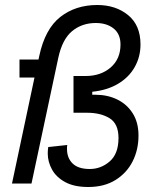

<svg xmlns="http://www.w3.org/2000/svg" viewBox="-20 -734 652 768"><path d="M333 14Q277 14 241 -5.5Q205 -25 188 -56Q171 -87 171 -120Q171 -127 171.5 -133.5Q172 -140 173 -146L249 -154Q248 -150 248 -146Q248 -142 248 -138Q248 -102 270.5 -80Q293 -58 339 -58Q384 -58 419 -88.5Q454 -119 454 -182Q454 -239 418.5 -261Q383 -283 328 -283H274V-430H323Q383 -430 422.5 -464Q462 -498 462 -556Q462 -598 434.5 -620Q407 -642 363 -642Q308 -642 268.5 -609.5Q229 -577 213 -502L106 0H28L118 -424H58V-496H134L137 -510Q160 -618 221 -666Q282 -714 369 -714Q443 -714 492.5 -673.5Q542 -633 542 -556Q542 -507 519 -466Q496 -425 452.5 -399Q409 -373 349 -367V-355H362Q410 -355 449 -336Q488 -317 511 -280.5Q534 -244 534 -192Q534 -135 510.5 -88.5Q487 -42 442 -14Q397 14 333 14Z"/></svg>

Font: Space Mono
Style: Italic
Weight: 400
Italic angle: -12°
Monospace: yes
Designer: Colophon Foundry + Benjamin Critton
Foundry: Colophon Foundry & Benjamin Critton
Version: Version 1.003; ttfautohint (v1.8.4.7-5d5b)